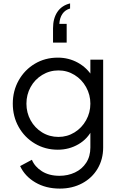

<svg xmlns="http://www.w3.org/2000/svg" viewBox="-20 -886 702 1126"><path d="M98 88 167 51Q184 92 226 118.5Q268 145 329 145Q378 145 419.5 125.5Q461 106 485.5 68.5Q510 31 510 -21V-140L522 -129Q495 -72 440 -40Q385 -8 319 -8Q245 -8 184.5 -44Q124 -80 89.5 -141.5Q55 -203 55 -278Q55 -353 89.5 -414.5Q124 -476 184 -512Q244 -548 319 -548Q383 -548 436.5 -518.5Q490 -489 522 -437L510 -416V-536H585V-21Q585 48 552.5 103Q520 158 462 189Q404 220 331 220Q249 220 187.5 184Q126 148 98 88ZM510 -278Q510 -330 485 -375Q460 -420 417 -446.5Q374 -473 323 -473Q271 -473 227.5 -446.5Q184 -420 159.5 -375.5Q135 -331 135 -278Q135 -225 159.5 -180.5Q184 -136 227 -109.5Q270 -83 323 -83Q374 -83 417 -109.5Q460 -136 485 -181Q510 -226 510 -278ZM391 -866V-836Q362 -828 346 -804.5Q330 -781 328 -746H371V-636H291V-720Q291 -778 316.5 -816Q342 -854 391 -866Z"/></svg>

Font: Trafiko Sans Variable
Style: Regular
Weight: 400
Designer: Gumpita Rahayu / Trafiko
Foundry: Tokotype / Trafiko
Version: Version 0.001;FEAKit 1.0